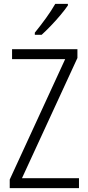

<svg xmlns="http://www.w3.org/2000/svg" viewBox="-20 -967 452 987"><path d="M386 0H30V-44L315 -663H42V-714H378V-669L93 -51H386ZM329 -939Q314 -917 290.5 -889Q267 -861 241 -834Q215 -807 194 -788H159V-799Q189 -836 216.5 -874Q244 -912 264 -947H329Z"/></svg>

Font: Noto Sans Gurmukhi Condensed Light
Style: Regular
Weight: 300
Width: 3
Designer: Jelle Bosma - Monotype Design Team
Foundry: Monotype Imaging Inc.
Version: Version 2.004; ttfautohint (v1.8.4.7-5d5b)